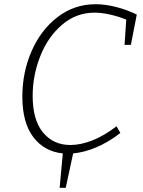

<svg xmlns="http://www.w3.org/2000/svg" viewBox="-20 -722 678 911"><path d="M629 -653 601 -509H571L579 -629Q542 -644 502 -653Q462 -662 429 -662Q342 -662 275 -605Q208 -548 171.5 -456.5Q135 -365 135 -267Q135 -153 184 -93.5Q233 -34 314 -34Q364 -34 420 -56.5Q476 -79 533 -123L551 -91Q494 -47 437 -23Q380 1 327 6L292 169H263L278 6Q190 -3 138 -71.5Q86 -140 86 -264Q86 -378 129.5 -478.5Q173 -579 252.5 -640.5Q332 -702 434 -702Q478 -702 528.5 -689.5Q579 -677 629 -653Z"/></svg>

Font: Bitter Pro Light
Style: Italic
Weight: 300
Italic angle: -9°
Designer: Sol Matas, and Bitter project Authors
Foundry: Sol Matas
Version: Version 1.010